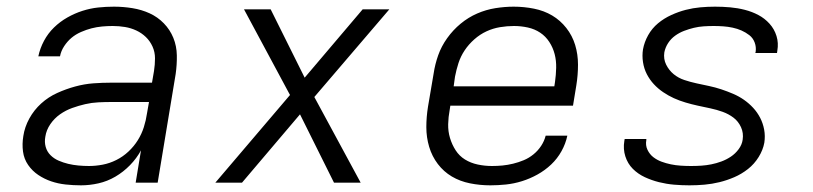

<svg xmlns="http://www.w3.org/2000/svg" viewBox="-20 -548 2440 576"><path d="M223 8Q200 8 177 5.5Q154 3 133.5 -4Q113 -11 95 -23Q77 -35 64.5 -53Q52 -71 49 -93.5Q46 -116 50 -140Q54 -167 68 -192.5Q82 -218 103.5 -237.5Q125 -257 151.5 -269Q178 -281 205.5 -288.5Q233 -296 260 -298Q287 -300 314 -300H436L442 -335Q445 -354 445 -373Q445 -392 437.5 -408.5Q430 -425 417.5 -437Q405 -449 389 -456.5Q373 -464 355 -467Q337 -470 318 -470Q302 -470 286 -468.5Q270 -467 254.5 -463Q239 -459 223 -452Q207 -445 194.5 -434.5Q182 -424 172.5 -409.5Q163 -395 160 -379H95Q100 -403 112 -425.5Q124 -448 142 -465.5Q160 -483 182 -495.5Q204 -508 227.5 -515.5Q251 -523 274.5 -525.5Q298 -528 322 -528Q350 -528 377.5 -523.5Q405 -519 429 -508Q453 -497 471.5 -478Q490 -459 500 -434.5Q510 -410 510.5 -382Q511 -354 507 -326L453 0H387L403 -97Q390 -73 370 -52.5Q350 -32 326 -18Q302 -4 275.5 2Q249 8 223 8ZM247 -50Q267 -50 288 -54Q309 -58 329 -68Q349 -78 365.5 -93.5Q382 -109 393.5 -127.5Q405 -146 411.5 -166.5Q418 -187 421 -208L427 -242H314Q295 -242 275 -241Q255 -240 235.5 -235.5Q216 -231 196.5 -224Q177 -217 160 -205Q143 -193 131 -175.5Q119 -158 116 -138Q113 -122 117 -107.5Q121 -93 131.5 -82.5Q142 -72 156 -66Q170 -60 184.5 -56.5Q199 -53 215 -51.5Q231 -50 247 -50Z M626 0 850 -263 712 -520H792L894 -315L1068 -520H1148L923 -257L1062 0H982L880 -205L706 0Z M1451 8Q1420 8 1390 2Q1360 -4 1335.5 -18.5Q1311 -33 1293.5 -56Q1276 -79 1267.5 -107.5Q1259 -136 1259 -166.5Q1259 -197 1264 -228L1281 -328Q1285 -355 1294.5 -382Q1304 -409 1321.5 -433.5Q1339 -458 1362 -477Q1385 -496 1411.5 -507.5Q1438 -519 1466 -523.5Q1494 -528 1521 -528Q1552 -528 1582 -522Q1612 -516 1636.5 -501.5Q1661 -487 1679 -464Q1697 -441 1705.5 -413Q1714 -385 1714 -354Q1714 -323 1709 -292L1699 -231H1331L1329 -218Q1325 -197 1324.5 -175.5Q1324 -154 1330 -134Q1336 -114 1347 -97Q1358 -80 1375 -69.5Q1392 -59 1413 -54.5Q1434 -50 1456 -50Q1472 -50 1487.5 -51.5Q1503 -53 1519.5 -57Q1536 -61 1551.5 -67.5Q1567 -74 1580.5 -85Q1594 -96 1603.5 -110.5Q1613 -125 1617 -141H1682Q1677 -117 1664.5 -94.5Q1652 -72 1633.5 -54.5Q1615 -37 1592.5 -24.5Q1570 -12 1546 -4.5Q1522 3 1498 5.5Q1474 8 1451 8ZM1643 -289 1645 -302Q1648 -323 1648.5 -344.5Q1649 -366 1644 -385.5Q1639 -405 1628 -422Q1617 -439 1600.5 -450Q1584 -461 1563.5 -465.5Q1543 -470 1522 -470Q1501 -470 1480 -466.5Q1459 -463 1439.5 -454Q1420 -445 1403 -430Q1386 -415 1374 -397Q1362 -379 1355.5 -359Q1349 -339 1345 -318L1341 -289Z M2048 8Q2025 8 2002 6Q1979 4 1957 -1.5Q1935 -7 1914.5 -16.5Q1894 -26 1878.5 -41.5Q1863 -57 1856 -79Q1849 -101 1853 -125L1854 -131H1919V-128Q1916 -112 1922.5 -98.5Q1929 -85 1940 -76.5Q1951 -68 1964.5 -63Q1978 -58 1992.5 -55Q2007 -52 2022.5 -51Q2038 -50 2053 -50Q2069 -50 2084 -51Q2099 -52 2114 -55Q2129 -58 2144 -63.5Q2159 -69 2172.5 -78Q2186 -87 2196 -100.5Q2206 -114 2208 -129Q2211 -149 2203 -166.5Q2195 -184 2180.5 -195Q2166 -206 2148 -212.5Q2130 -219 2111 -223Q2092 -227 2073.5 -231Q2055 -235 2036.5 -240.5Q2018 -246 2001.5 -253.5Q1985 -261 1969.5 -271.5Q1954 -282 1941.5 -295.5Q1929 -309 1920.5 -325.5Q1912 -342 1909 -361.5Q1906 -381 1909 -400Q1913 -422 1924.5 -442.5Q1936 -463 1954 -478Q1972 -493 1994 -503Q2016 -513 2037.5 -518.5Q2059 -524 2081 -526Q2103 -528 2125 -528Q2148 -528 2170.5 -526Q2193 -524 2214.5 -518.5Q2236 -513 2255 -503Q2274 -493 2288.5 -477Q2303 -461 2309.5 -440Q2316 -419 2312 -396L2311 -389H2246L2247 -393Q2249 -407 2244 -420.5Q2239 -434 2228 -442.5Q2217 -451 2204.5 -456.5Q2192 -462 2178 -465Q2164 -468 2149.5 -469Q2135 -470 2121 -470Q2106 -470 2091 -469Q2076 -468 2061.5 -464.5Q2047 -461 2032.5 -455.5Q2018 -450 2005.5 -441Q1993 -432 1984.5 -419Q1976 -406 1973 -391Q1970 -371 1978.5 -354Q1987 -337 2001 -325.5Q2015 -314 2033 -308Q2051 -302 2069.5 -298Q2088 -294 2107 -290Q2126 -286 2144 -280Q2162 -274 2179.5 -266.5Q2197 -259 2212 -248.5Q2227 -238 2239.5 -224.5Q2252 -211 2260.5 -194.5Q2269 -178 2272.5 -159Q2276 -140 2273 -120Q2269 -98 2256 -77Q2243 -56 2224 -41Q2205 -26 2183 -16.5Q2161 -7 2138.5 -1.5Q2116 4 2093.5 6Q2071 8 2048 8Z"/></svg>

Font: Iosevka Aile Light Oblique
Style: Regular
Weight: 300
Italic angle: -9°
Designer: Belleve Invis
Foundry: Belleve Invis
Version: Version 31.1.0; ttfautohint (v1.8.4)